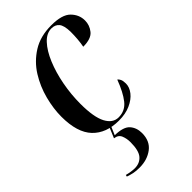

<svg xmlns="http://www.w3.org/2000/svg" viewBox="-240 -612 919 919"><g transform="rotate(-45 219.0 -152.5)"><path d="M214 9Q128 9 80 -41.5Q32 -92 32 -199Q32 -253 47.5 -313Q63 -373 95.5 -425Q128 -477 180.5 -510Q233 -543 307 -543Q380 -543 409 -513.5Q438 -484 438 -445Q438 -413 417.5 -387.5Q397 -362 343 -362Q347 -383 349 -406.5Q351 -430 351 -456Q350 -499 336 -515.5Q322 -532 297 -532Q264 -532 235.5 -501.5Q207 -471 185.5 -419.5Q164 -368 152 -305Q140 -242 140 -178Q140 -88 162.5 -45.5Q185 -3 224 -3Q268 -3 295.5 -37.5Q323 -72 347 -136Q353 -132 358 -122Q363 -112 363 -93Q363 -68 344.5 -44.5Q326 -21 292.5 -6Q259 9 214 9ZM125 238Q101 238 84.5 234.5Q68 231 51 225L53 216Q68 220 82 222Q96 224 106 224Q140 224 160 201Q180 178 180 121Q180 96 171.5 75.5Q163 55 137 52L161 -5H171L150 44Q208 45 229 69Q250 93 250 129Q250 183 213.5 210.5Q177 238 125 238Z"/></g></svg>

Font: Noto Serif Display ExtraCondensed SemiBold
Style: Italic
Weight: 600
Width: 2
Italic angle: -12°
Designer: Monotype Design Team
Foundry: Monotype Imaging Inc.
Version: Version 2.009